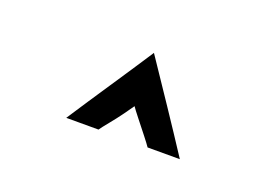

<svg xmlns="http://www.w3.org/2000/svg" viewBox="-43 -772 562 386"><g transform="rotate(20 238.5 -578.5)"><path d="M288 -487Q284 -493 273 -507Q262 -521 250.5 -535.5Q239 -550 235 -556Q231 -550 220.5 -535.5Q210 -521 198.5 -507Q187 -493 183 -487H114Q144 -533 174.5 -578.5Q205 -624 235 -670Q266 -624 296.5 -578.5Q327 -533 357 -487Z"/></g></svg>

Font: Josefin Sans Thin SemiBold
Style: Regular
Weight: 600
Version: Version 2.000